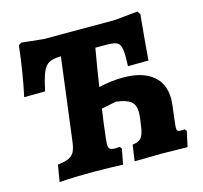

<svg xmlns="http://www.w3.org/2000/svg" viewBox="-97 -763 927 876"><g transform="rotate(-15 366.0 -325.0)"><path d="M701 -71 685 2 561 0 435 2 446 -74Q475 -77 487.5 -92Q500 -107 505 -147L510 -182Q512 -202 512 -208Q512 -244 492 -260.5Q472 -277 423 -283L353 -269Q343 -203 335 -131Q333 -111 333 -106Q333 -90 339.5 -84Q346 -78 364 -78Q377 -78 386 -79L394 -70L380 3Q316 0 242 0Q141 0 80 5L93 -74Q128 -78 146 -86.5Q164 -95 172.5 -112Q181 -129 185 -164L234 -548Q196 -547 177.5 -537Q159 -527 147.5 -500Q136 -473 123 -412L24 -411Q47 -516 62 -646L75 -655L179 -644H516L624 -655L634 -640Q620 -496 615 -426L518 -425L519 -462Q519 -501 513.5 -518Q508 -535 492.5 -540Q477 -545 441 -545H396Q379 -448 367 -367Q426 -381 483 -381Q572 -381 621 -342Q670 -303 670 -230Q670 -222 668 -202L660 -137Q656 -103 656 -99Q656 -87 660 -83Q664 -79 674 -79Q685 -79 693 -80Z"/></g></svg>

Font: Alegreya ExtraBold
Style: Italic
Weight: 800
Italic angle: -7°
Designer: Juan Pablo del Peral
Foundry: Huerta Tipografica
Version: Version 2.007; ttfautohint (v1.6)